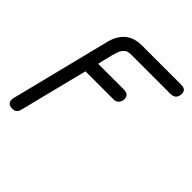

<svg xmlns="http://www.w3.org/2000/svg" viewBox="-176 -563 918 918"><g transform="rotate(45 283.0 -104.0)"><path d="M9.8 193.8Q9.8 184.1 12.2 178.2L139.2 -329.1Q167 -430.2 267.1 -430.2H533.2Q566.4 -430.2 565.9 -401.9Q565.9 -362.8 525.9 -362.8H265.1Q252 -362.8 242.9 -360.8Q233.9 -358.9 227.1 -352.5Q220.2 -346.2 216.1 -340.6Q211.9 -335 207 -320.1Q202.1 -305.2 199.5 -295.2Q196.8 -285.2 190.9 -260.5Q185.1 -235.8 181.2 -220.2H355Q390.1 -220.2 390.1 -189Q390.1 -174.8 380.6 -163.3Q371.1 -151.9 356 -151.9H164.1Q162.1 -145 158.9 -132.1Q155.8 -119.1 153.8 -111.8L78.1 189.9Q75.2 201.2 73 206.1Q70.8 210.9 63.5 216.6Q56.2 222.2 43 222.2Q9.8 221.7 9.8 193.8Z"/></g></svg>

Font: CMU Typewriter Text
Style: Italic
Weight: 500
Italic angle: -14.04°
Version: Version 0.7.0